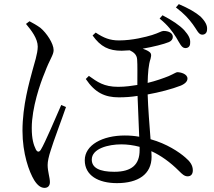

<svg xmlns="http://www.w3.org/2000/svg" viewBox="-20 -852 1040 931"><path d="M834 -671C851 -643 860 -620 877 -619C890 -618 902 -625 902 -643C904 -664 895 -681 873 -706C850 -730 816 -753 768 -778L754 -762C796 -728 816 -699 834 -671ZM915 -734C934 -709 942 -685 959 -684C973 -683 984 -692 984 -709C986 -728 976 -748 952 -772C927 -793 896 -811 847 -832L833 -816C875 -784 895 -761 915 -734ZM106 -736C132 -705 163 -665 163 -626C163 -592 146 -543 137 -509C123 -456 89 -341 89 -218C89 -107 121 -19 146 22C162 47 178 59 196 59C213 59 222 48 222 31C222 9 211 -20 211 -52C211 -69 216 -93 226 -123C238 -164 281 -277 300 -333L277 -343C254 -291 198 -158 178 -126C170 -113 161 -114 154 -127C143 -149 134 -178 134 -231C134 -329 175 -448 197 -500C221 -565 240 -585 240 -609C240 -641 206 -692 176 -717C158 -730 140 -740 123 -749ZM657 -140V-124C657 -55 620 -19 534 -19C463 -19 425 -38 425 -78C425 -132 506 -152 568 -152C597 -152 627 -148 657 -140ZM411 -484 396 -469C441 -402 489 -380 556 -380C587 -380 616 -382 647 -387L655 -189C633 -193 610 -195 585 -195C477 -195 391 -149 391 -75C391 -1 457 36 547 36C650 36 715 -7 715 -92L714 -119C760 -98 805 -66 849 -22C863 -8 874 3 890 3C907 3 915 -9 915 -26C915 -50 902 -69 878 -89C848 -115 789 -155 710 -177C705 -243 698 -328 696 -394C752 -404 814 -420 857 -437C880 -447 889 -459 889 -471C889 -494 855 -502 840 -502C834 -502 825 -495 798 -483C773 -473 737 -460 696 -450C697 -497 700 -538 710 -567C715 -586 714 -594 702 -602C693 -608 683 -612 672 -616C724 -625 775 -638 799 -648C811 -653 818 -662 818 -673C818 -692 798 -702 773 -702C763 -702 752 -693 717 -682C687 -673 623 -656 557 -656C513 -656 483 -668 444 -694L429 -680C468 -625 508 -606 570 -606L609 -608C626 -600 644 -588 645 -563C647 -539 646 -486 646 -440C621 -436 588 -431 553 -431C483 -431 452 -455 411 -484Z"/></svg>

Font: Noto Serif CJK KR
Style: Regular
Weight: 400
Designer: Ryoko NISHIZUKA 西塚涼子 (kana & ideographs); Frank Grießhammer (Latin, Greek & Cyrillic); Wenlong ZHANG 张文龙 (bopomofo); San
Foundry: Adobe
Version: Version 2.001;hotconv 1.1.0;makeotfexe 2.6.0